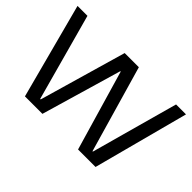

<svg xmlns="http://www.w3.org/2000/svg" viewBox="-98 -782 1025 1025"><g transform="rotate(45 414.5 -270.0)"><path d="M5 -540H80L215 -48H219L361 -540H468L610 -48H613L749 -540H824L681 0H549L416 -455H413L280 0H148Z"/></g></svg>

Font: Pathway Extreme 8pt Thin Light
Style: Regular
Weight: 300
Version: Version 1.001;gftools[0.9.26]